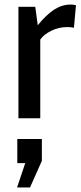

<svg xmlns="http://www.w3.org/2000/svg" viewBox="-20 -520 356 844"><path d="M61 -490H135L146 -409Q184 -456 218.5 -478Q253 -500 291 -500Q303 -500 314 -497L305 -398Q292 -401 275 -401Q238 -401 205 -384.5Q172 -368 157 -346V0H61ZM55 304 91 197H56V91H164V187L112 304Z"/></svg>

Font: Cabin
Style: Regular
Weight: 400
Designer: Pablo Impallari
Foundry: Pablo Impallari. http://www.impallari.com Igino Marini. http://www.ikern.com
Version: Version 2.200